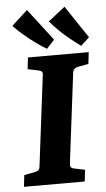

<svg xmlns="http://www.w3.org/2000/svg" viewBox="-55 -820 474 856"><g transform="rotate(-5 182.0 -392.0)"><path d="M17 0 23 -52 70 -61Q81 -63 87 -68Q93 -73 94 -85L144 -488Q146 -501 140.5 -505.5Q135 -510 123 -512L79 -521L85 -573H357L351 -521L304 -512Q294 -510 288 -505Q282 -500 280 -488L230 -85Q229 -72 234 -67.5Q239 -63 251 -61L295 -52L289 0ZM364 -639 326 -604Q304 -620 279 -640Q254 -660 231.5 -682Q209 -704 192 -725L267 -784ZM208 -642 173 -604Q149 -618 122.5 -637.5Q96 -657 71.5 -678Q47 -699 28 -719L99 -784Z"/></g></svg>

Font: Yrsa
Style: Italic
Weight: 400
Italic angle: -7.10001°
Designer: Anna Giedrys (Yrsa+Rasa design), David Brezina (Yrsa art-direction, Rasa art-direction, design)
Foundry: Rosetta Type Foundry
Version: Version 2.004